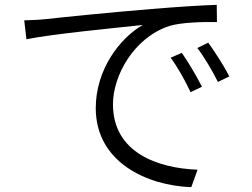

<svg xmlns="http://www.w3.org/2000/svg" viewBox="-20 -737 1040 792"><path d="M80 -653 89 -575C196 -597 459 -622 569 -634C473 -579 375 -449 375 -291C375 -67 588 29 769 35L795 -37C633 -43 446 -106 446 -307C446 -425 532 -582 679 -630C729 -645 817 -647 875 -646L874 -717C808 -715 717 -709 607 -700C423 -685 230 -665 168 -658C149 -656 118 -654 80 -653ZM730 -519 684 -499C714 -458 744 -404 766 -357L813 -379C791 -424 753 -486 730 -519ZM839 -561 794 -539C825 -498 855 -446 879 -399L926 -422C903 -467 863 -528 839 -561Z"/></svg>

Font: Noto Sans CJK SC DemiLight
Style: Regular
Weight: 350
Designer: Ryoko NISHIZUKA 西塚涼子 (kana, bopomofo & ideographs); Paul D. Hunt (Latin, Greek & Cyrillic); Sandoll Communications 산돌커뮤니
Foundry: Adobe
Version: Version 2.004;hotconv 1.0.118;makeotfexe 2.5.65603